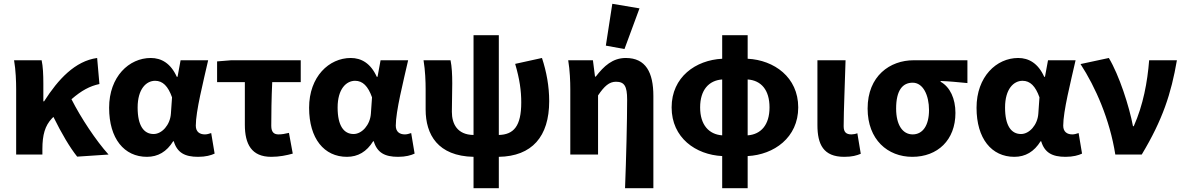

<svg xmlns="http://www.w3.org/2000/svg" viewBox="-20 -813 6228 1010"><path d="M551 0C485 -73 405 -194 356 -291C409 -337 452 -360 503 -371L491 -508C375 -492 286 -396 212 -280H208V-374C208 -420 206 -464 199 -496H54C63 -444 65 -383 65 -344V0H203V-29C203 -104 217 -152 253 -190L261 -198C305 -109 347 -38 386 11Z M554 -246C554 -84 633 12 753 12C811 12 857 -15 891 -70H894C912 -10 952 12 1022 12C1062 12 1090 4 1109 -5L1091 -113C1079 -109 1068 -106 1058 -106C1031 -106 1010 -119 1010 -152C1010 -228 1049 -381 1075 -496H930L914 -409H910C878 -480 829 -508 773 -508C659 -508 554 -410 554 -246ZM879 -215C875 -156 832 -108 788 -108C737 -108 704 -151 704 -247C704 -346 750 -388 796 -388C836 -388 864 -360 885 -301Z M1268 -157C1268 -55 1303 12 1407 12C1450 12 1488 4 1520 -5L1500 -114C1479 -109 1463 -106 1445 -106C1422 -106 1407 -117 1407 -151C1407 -211 1408 -296 1412 -381H1562V-496H1196L1122 -490V-381H1268Z M1606 -246C1606 -84 1685 12 1805 12C1863 12 1909 -15 1943 -70H1946C1964 -10 2004 12 2074 12C2114 12 2142 4 2161 -5L2143 -113C2131 -109 2120 -106 2110 -106C2083 -106 2062 -119 2062 -152C2062 -228 2101 -381 2127 -496H1982L1966 -409H1962C1930 -480 1881 -508 1825 -508C1711 -508 1606 -410 1606 -246ZM1931 -215C1927 -156 1884 -108 1840 -108C1789 -108 1756 -151 1756 -247C1756 -346 1802 -388 1848 -388C1888 -388 1916 -360 1937 -301Z M2869 -281C2869 -359 2855 -435 2831 -508L2690 -477C2714 -395 2722 -335 2722 -274C2722 -149 2682 -105 2604 -103V-628H2471V-103C2385 -104 2357 -162 2357 -225C2357 -263 2359 -333 2359 -374C2359 -420 2357 -462 2350 -496H2208C2217 -442 2219 -383 2219 -344V-237C2219 -105 2283 8 2471 12V177H2604V12C2778 9 2869 -94 2869 -281Z M3201 -793 3167 -573 3265 -555 3344 -769ZM3279 -289C3279 -175 3274 21 3268 177H3417V-308C3417 -432 3377 -508 3272 -508C3203 -508 3157 -466 3114 -410H3110L3099 -496H2969C2978 -442 2980 -383 2980 -344V0H3126V-311C3159 -360 3185 -383 3220 -383C3264 -383 3279 -361 3279 -289Z M4179 -248C4179 -407 4052 -497 3913 -504V-628H3779V-504C3640 -497 3513 -408 3513 -248C3513 -88 3640 1 3779 8V177H3913V8C4051 1 4179 -89 4179 -248ZM3663 -248C3663 -340 3709 -390 3779 -395V-101C3709 -106 3663 -156 3663 -248ZM3913 -101V-395C3984 -390 4028 -340 4028 -248C4028 -156 3983 -106 3913 -101Z M4280 -155C4280 -54 4311 12 4421 12C4463 12 4486 5 4508 -4L4490 -112C4480 -108 4467 -106 4459 -106C4432 -106 4418 -117 4418 -149C4418 -232 4425 -380 4428 -496H4280Z M4544 -242C4544 -78 4650 12 4779 12C4912 12 5006 -76 5006 -219C5006 -294 4978 -355 4928 -383V-387C4980 -385 5015 -381 5069 -376V-496H4786C4662 -496 4544 -414 4544 -242ZM4867 -234C4867 -153 4834 -106 4781 -106C4728 -106 4694 -156 4694 -242C4694 -338 4728 -378 4781 -378C4836 -378 4867 -312 4867 -234Z M5117 -246C5117 -84 5196 12 5316 12C5374 12 5420 -15 5454 -70H5457C5475 -10 5515 12 5585 12C5625 12 5653 4 5672 -5L5654 -113C5642 -109 5631 -106 5621 -106C5594 -106 5573 -119 5573 -152C5573 -228 5612 -381 5638 -496H5493L5477 -409H5473C5441 -480 5392 -508 5336 -508C5222 -508 5117 -410 5117 -246ZM5442 -215C5438 -156 5395 -108 5351 -108C5300 -108 5267 -151 5267 -247C5267 -346 5313 -388 5359 -388C5399 -388 5427 -360 5448 -301Z M5664 -476C5743 -355 5818 -184 5847 0H5986C6096 -183 6141 -321 6171 -496H6025C6016 -382 5994 -261 5944 -149H5940C5920 -255 5867 -418 5813 -508Z"/></svg>

Font: Cambridge Sans Bold
Style: Regular
Weight: 700
Version: Version 2.020;PS 002.020;hotconv 1.0.88;makeotf.lib2.5.64775